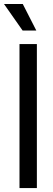

<svg xmlns="http://www.w3.org/2000/svg" viewBox="-34 -950 270 970"><path d="M152.3 -727.5V0H64.5V-727.5ZM149.4 -795.9H80.1L-13.7 -929.7H81.1Z"/></svg>

Font: Inter Tight
Style: Regular
Weight: 400
Designer: Rasmus Andersson
Foundry: rsms
Version: Version 3.002